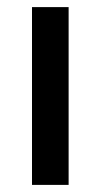

<svg xmlns="http://www.w3.org/2000/svg" viewBox="-20 -520 281 540"><path d="M70 -500H173V0H70Z"/></svg>

Font: Haskoy SemiBold
Style: Regular
Weight: 600
Designer: Ertekin Erdin
Foundry: Ertekin Erdin
Version: Version 1.500; ttfautohint (v1.8.3)